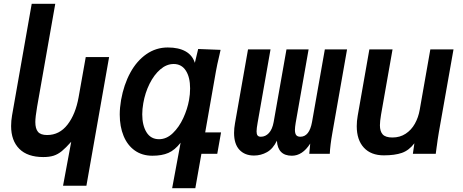

<svg xmlns="http://www.w3.org/2000/svg" viewBox="-20 -810 2440 1011"><path d="M208 17Q125 17 81.8 -26.2Q38.5 -69.5 38.5 -146.5Q38.5 -174 43.5 -202.5L147 -790H271L175.5 -248.5Q166 -193 166 -167.5Q166 -132.5 180 -115.8Q194 -99 228 -99Q293 -99 335.5 -153.8Q378 -208.5 394 -298.5L431.5 -509.5H554.5L435 168H312L355 -63.5Q326.5 -31.5 305.8 -14.5Q285 2.5 262.5 9.8Q240 17 208 17Z M782.5 10Q728.5 10 689.8 -17.5Q651 -45 630.8 -94.2Q610.5 -143.5 610.5 -207Q610.5 -242.5 617.5 -283.5Q632 -364.5 666 -427Q700 -489.5 750.8 -524.8Q801.5 -560 863.5 -560Q921 -560 957.2 -539.5Q993.5 -519 1006 -479L1023.5 -552L1141.5 -547.5L1135.5 -520.5Q1122.5 -466.5 1117 -434.5L1060.5 -113H1144L1124 0H1040.5L1008.5 181H886.5L931 -58.5Q900.5 -19.5 866.5 -4.8Q832.5 10 782.5 10ZM975.5 -283.5Q981 -313 981 -345Q981 -403.5 958.5 -438.2Q936 -473 894.5 -473Q857 -473 824 -444.5Q791 -416 767.5 -368.8Q744 -321.5 734.5 -266.5Q729 -235 729 -208Q729 -150 751.5 -113.5Q774 -77 817.5 -77Q857 -77 890 -108.8Q923 -140.5 945 -188.2Q967 -236 975.5 -283.5Z M1716.5 0H1608.5L1613.5 -54Q1572.5 10 1517 10Q1443 10 1438 -69Q1417.5 -26.5 1385.8 -8.8Q1354 9 1317.5 9Q1269 9 1240.8 -21.2Q1212.5 -51.5 1212.5 -110Q1212.5 -134.5 1217.5 -161.5L1286 -550H1404.5L1336.5 -163.5Q1331 -133 1331 -118Q1331 -103.5 1336.2 -96.8Q1341.5 -90 1353.5 -90Q1378 -90 1396 -109.5Q1414 -129 1421 -167.5L1488.5 -550H1605L1537 -163.5Q1533 -139.5 1533 -126.5Q1533 -107 1539.8 -98.5Q1546.5 -90 1561.5 -90Q1609 -90 1623 -167.5L1690.5 -550H1807.5L1730 -109.5Q1718.5 -45 1716.5 0Z M1858.5 -145.5Q1858.5 -172.5 1863.5 -200.5L1925 -550H2047L1986.5 -206.5Q1980.5 -170.5 1980.5 -150.5Q1980.5 -118.5 1995.2 -102.2Q2010 -86 2046.5 -86Q2086 -86 2116 -105.8Q2146 -125.5 2164.5 -158.5Q2183 -191.5 2190 -231.5L2246 -550H2368L2291 -114.5Q2284 -73.5 2280 -40.5Q2280.5 -46 2274.5 0H2154L2162 -55.5Q2133.5 -18 2096.2 -5Q2059 8 2001 8Q1933.5 8 1896 -32.5Q1858.5 -73 1858.5 -145.5Z"/></svg>

Font: JuliaMono BoldItalic
Style: Regular
Weight: 700
Italic angle: -9°
Monospace: yes
Designer: cormullion
Foundry: corm
Version: Version 0.049; ttfautohint (v1.8.4)